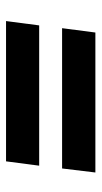

<svg xmlns="http://www.w3.org/2000/svg" viewBox="126 -646 328 620"><g transform="rotate(90 290.0 -336.0)"><path d="M62 -298.5H515L501 -191.5H48ZM85 -480H537L524 -372.5H71Z"/></g></svg>

Font: Lato ExtraBold
Style: Italic
Weight: 800
Italic angle: -7°
Designer: Lukasz Dziedzic with Adam Twardoch and Botio Nikoltchev
Foundry: tyPoland Lukasz Dziedzic
Version: Version 2.015; 2015-08-06; http://www.latofonts.com/